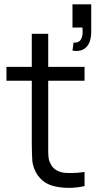

<svg xmlns="http://www.w3.org/2000/svg" viewBox="-20 -878 458 906"><path d="M207.5 -206.5V-168.5Q207.5 -146 209.5 -131.8Q211.5 -117.5 219 -105Q227 -86.5 245.2 -75.5Q263.5 -64.5 286.5 -62.5Q291.5 -62 298.5 -61.8Q305.5 -61.5 315.5 -61.5Q331 -61.5 346.8 -62.8Q362.5 -64 379 -66.5V0Q342.5 8.5 305 8.5Q279 8.5 258.5 5Q219.5 0 193 -17Q166.5 -34 149 -65.5Q135.5 -92 132.5 -118.5Q131.5 -132.5 130.8 -153.8Q130 -175 130 -204V-497H10.5V-562.5H130V-718.5H207.5V-562.5H379V-497H207.5ZM340.5 -637.5Q333.5 -637.5 322 -639.5L327 -677Q370 -673 370 -729L369 -748H322V-857.5H410.5V-727Q410.5 -685 392.2 -661.2Q374 -637.5 340.5 -637.5Z"/></svg>

Font: Russisch Sans
Style: Regular
Weight: 400
Designer: Michael Sharanda (font) & Cristiano Sobral (main changes)
Foundry: Michael Sharanda
Version: Version 2.00;October 25, 2020;FontCreator 13.0.0.2681 64-bit